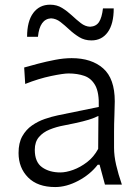

<svg xmlns="http://www.w3.org/2000/svg" viewBox="-20 -772 581 803"><path d="M210.9 10.3Q137.2 10.3 97.4 -30Q57.6 -70.3 57.6 -132.3Q57.6 -174.3 73.2 -202.1Q88.9 -230 113.8 -247.3Q138.7 -264.6 167.2 -274.4Q195.8 -284.2 221.7 -289.6L393.1 -324.7Q395 -384.3 378.7 -414.3Q362.3 -444.3 333 -454.6Q303.7 -464.8 266.6 -464.8Q245.1 -464.8 193.6 -454.1Q142.1 -443.4 85.4 -420.9L81.1 -489.7Q105 -496.6 139.2 -505.6Q173.3 -514.6 210.2 -521.7Q247.1 -528.8 279.8 -528.8Q362.8 -528.8 411.4 -486.1Q460 -443.4 460 -348.1Q460 -325.2 458.5 -289.6Q457 -253.9 457 -220.2V-153.8Q457 -120.1 465.8 -82Q474.6 -43.9 489.7 0H418.9L396.5 -83H388.7Q356.9 -42 307.4 -15.9Q257.8 10.3 210.9 10.3ZM232.4 -50.8Q255.9 -50.8 285.9 -61.5Q315.9 -72.3 344.2 -94Q372.6 -115.7 390.6 -149.4L391.6 -287.1Q382.8 -282.7 368.4 -277.1Q354 -271.5 326.2 -264.4Q298.3 -257.3 248.5 -247.6Q215.8 -241.7 187.7 -230.2Q159.7 -218.8 142.6 -198.5Q125.5 -178.2 125.5 -145.5Q125.5 -94.2 156 -72.5Q186.5 -50.8 232.4 -50.8ZM362.3 -603Q333.5 -603 311.3 -616.7Q289.1 -630.4 270 -648.2Q251 -666 232.7 -680.2Q214.4 -694.3 193.4 -695.3Q146 -692.4 138.7 -618.2H93.3Q93.3 -683.1 119.1 -717.8Q145 -752.4 189.5 -752.4Q217.8 -752.4 239.7 -738.8Q261.7 -725.1 280.8 -707.3Q299.8 -689.5 318.1 -675.3Q336.4 -661.1 356.9 -660.2Q382.3 -661.6 394.3 -680.2Q406.2 -698.7 410.6 -736.8H455.6Q455.6 -671.9 430.7 -637.5Q405.8 -603 362.3 -603Z"/></svg>

Font: Pinar-FD Regular
Style: FD-Regular
Weight: 400
Designer: Amin Abedi
Version: Version 3.000